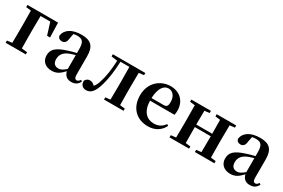

<svg xmlns="http://www.w3.org/2000/svg" viewBox="73 -1444 3469 2353"><g transform="rotate(30 1807.5 -267.5)"><path d="M383 -498 436 -328H478L472 -535H39V-504L110 -496C111 -439 112 -355 112 -294V-235C112 -179 111 -96 110 -40L39 -31V0H324V-31L246 -39C245 -96 244 -179 244 -235V-294C244 -356 245 -441 246 -498Z M859 -102C813 -64 788 -49 755 -49C707 -49 675 -77 675 -136C675 -198 705 -244 784 -275C801 -282 829 -290 859 -299ZM1068 -69C1050 -45 1038 -36 1023 -36C1001 -36 987 -51 987 -96V-354C987 -494 932 -551 801 -551C662 -551 579 -495 566 -405C572 -375 593 -359 626 -359C660 -359 687 -381 691 -436L705 -508C723 -512 740 -514 757 -514C832 -514 859 -485 859 -379V-328C820 -319 780 -308 750 -298C596 -250 550 -201 550 -118C550 -34 611 16 695 16C769 16 808 -15 863 -73C876 -19 911 15 972 15C1025 15 1060 -4 1086 -54Z M1707 -504V-535H1247V-504L1333 -492C1328 -366 1312 -257 1283 -171C1271 -130 1256 -103 1237 -83C1215 -106 1195 -118 1167 -118C1138 -118 1116 -104 1101 -76C1101 -17 1133 11 1181 11C1238 11 1287 -22 1326 -159C1353 -250 1369 -367 1374 -502H1500C1501 -445 1502 -358 1502 -300V-235C1502 -179 1501 -96 1500 -39L1431 -31V0H1707V-31L1636 -39C1635 -96 1634 -179 1634 -235V-300C1634 -356 1635 -439 1636 -496Z M1926 -307C1932 -453 1987 -514 2050 -514C2111 -514 2154 -462 2154 -381C2154 -330 2143 -307 2097 -307ZM2272 -270C2277 -287 2279 -306 2279 -332C2279 -458 2196 -551 2059 -551C1919 -551 1787 -448 1787 -268C1787 -86 1901 16 2058 16C2157 16 2233 -31 2273 -113L2253 -127C2218 -80 2175 -50 2103 -50C2006 -50 1930 -117 1926 -270Z M2993 -504V-535H2717V-504L2787 -496C2788 -441 2789 -361 2789 -300H2563C2563 -361 2564 -440 2565 -496L2635 -504V-535H2358V-504L2429 -496C2430 -439 2431 -356 2431 -300V-235C2431 -179 2430 -96 2429 -39L2358 -31V0H2635V-31L2565 -39C2564 -96 2563 -182 2563 -264H2789C2789 -182 2788 -96 2787 -39L2717 -31V0H2993V-31L2922 -39C2921 -96 2920 -179 2920 -235V-300C2920 -356 2921 -439 2922 -496Z M3386 -102C3340 -64 3315 -49 3282 -49C3234 -49 3202 -77 3202 -136C3202 -198 3232 -244 3311 -275C3328 -282 3356 -290 3386 -299ZM3595 -69C3577 -45 3565 -36 3550 -36C3528 -36 3514 -51 3514 -96V-354C3514 -494 3459 -551 3328 -551C3189 -551 3106 -495 3093 -405C3099 -375 3120 -359 3153 -359C3187 -359 3214 -381 3218 -436L3232 -508C3250 -512 3267 -514 3284 -514C3359 -514 3386 -485 3386 -379V-328C3347 -319 3307 -308 3277 -298C3123 -250 3077 -201 3077 -118C3077 -34 3138 16 3222 16C3296 16 3335 -15 3390 -73C3403 -19 3438 15 3499 15C3552 15 3587 -4 3613 -54Z"/></g></svg>

Font: Source Han Serif
Style: Bold
Weight: 700
Designer: Ryoko NISHIZUKA 西塚涼子 (kana & ideographs); Frank Grießhammer (Latin, Greek & Cyrillic); Wenlong ZHANG 张文龙 (bopomofo); San
Foundry: Adobe Systems Incorporated
Version: Version 1.001;PS 1.001;hotconv 16.6.54;makeotf.lib2.5.65590